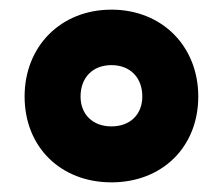

<svg xmlns="http://www.w3.org/2000/svg" viewBox="-20 -744 462 398"><path d="M211 -366C316 -366 391 -439 391 -544C391 -648 316 -724 211 -724C106 -724 31 -648 31 -544C31 -439 106 -366 211 -366ZM211 -482C172 -482 147 -507 147 -544C147 -583 172 -609 211 -609C250 -609 275 -583 275 -544C275 -507 250 -482 211 -482Z"/></svg>

Font: Noto Sans Malayalam Black
Style: Regular
Weight: 900
Designer: Jelle Bosma - Monotype Design Team
Foundry: Monotype Imaging Inc.
Version: Version 2.104